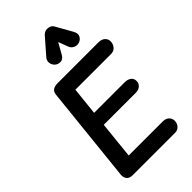

<svg xmlns="http://www.w3.org/2000/svg" viewBox="-399 -1512 1631 1631"><g transform="rotate(-45 416.0 -697.0)"><path d="M163 0Q122 0 105.5 -22.2Q89 -44.5 92.5 -76.5L183.5 -944Q187 -976.5 207 -990.2Q227 -1004 263 -1004H753.5Q789.5 -1004 811 -985Q832.5 -966 832.5 -936.5Q832.5 -907 813.2 -882.5Q794 -858 758.5 -858H330L303.5 -606.5H671.5Q705.5 -606.5 728 -589.8Q750.5 -573 750.5 -542.5Q750.5 -515 730 -495.8Q709.5 -476.5 672.5 -476.5H289.5L255 -142.5H662.5Q699.5 -142.5 720 -123Q740.5 -103.5 740.5 -76Q740.5 -46 721.8 -23Q703 0 667.5 0ZM632.5 -1119Q605.5 -1111 580.8 -1122.5Q556 -1134 546.5 -1159L513 -1247.5L459 -1151.5Q439 -1115 409 -1113.8Q379 -1112.5 357.5 -1131.5Q337 -1151 334 -1178.5Q331 -1206 349.5 -1227L474 -1369.5Q485 -1382 498.8 -1387.8Q512.5 -1393.5 526.5 -1393.5Q543.5 -1393.5 559.2 -1386.5Q575 -1379.5 585.5 -1361L667 -1216.5Q687.5 -1180 673.8 -1153.8Q660 -1127.5 632.5 -1119Z"/></g></svg>

Font: Edu NSW ACT Hand
Style: Regular
Weight: 400
Designer: Tina and Corey Anderson, Eben Sorkin, Mirko Velimirovic
Foundry: Sorkin Type Co.
Version: Version 2.000